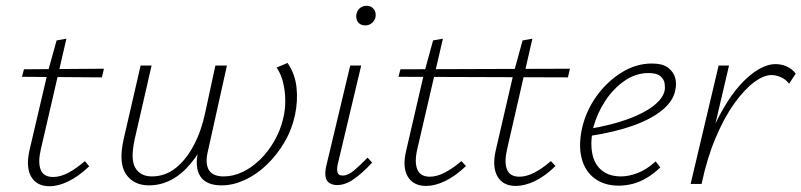

<svg xmlns="http://www.w3.org/2000/svg" viewBox="-20 -637 2776 665"><path d="M152 8Q107 8 88 -25Q69 -58 82 -116L145 -385L176 -497L210 -503L121 -118Q111 -74 121 -49Q131 -24 164 -24Q189 -24 216.5 -38.5Q244 -53 274 -79L289 -61Q252 -26 217 -9Q182 8 152 8ZM56 -371 63 -397 340 -399 333 -369Z M496 5Q443 5 416.5 -33.5Q390 -72 408 -154L467 -410H505L447 -157Q431 -86 448.5 -56Q466 -26 506 -26Q552 -26 588.5 -55Q625 -84 651.5 -134.5Q678 -185 691 -248L726 -410H766L700 -113Q690 -72 703 -49Q716 -26 755 -26Q788 -26 820.5 -41.5Q853 -57 881 -84.5Q909 -112 930 -148.5Q951 -185 961 -227Q968 -256 968 -287.5Q968 -319 961 -349.5Q954 -380 938 -403L976 -419Q1002 -381 1007 -334.5Q1012 -288 1002 -240Q991 -188 965 -144Q939 -100 903.5 -66Q868 -32 827.5 -13.5Q787 5 748 5Q694 5 674 -26Q654 -57 666 -111L682 -187L700 -165Q672 -108 640 -70Q608 -32 572 -13.5Q536 5 496 5Z M1148 4Q1132 4 1121 -3Q1110 -10 1107.5 -25Q1105 -40 1110 -62L1193 -410H1231L1150 -69Q1146 -51 1149 -40Q1152 -29 1167 -29Q1185 -29 1206 -46.5Q1227 -64 1253 -91L1269 -74Q1236 -38 1206 -17Q1176 4 1148 4ZM1245 -549Q1235 -549 1227.5 -553.5Q1220 -558 1216.5 -566.5Q1213 -575 1214 -585Q1216 -599 1225.5 -608Q1235 -617 1250 -617Q1260 -617 1267.5 -612Q1275 -607 1278.5 -599Q1282 -591 1281 -580Q1279 -567 1269 -558Q1259 -549 1245 -549Z M1766 7Q1722 7 1703 -26Q1684 -59 1697 -116L1759 -384L1790 -497L1824 -503L1736 -119Q1726 -75 1736 -50Q1746 -25 1779 -25Q1804 -25 1831.5 -39.5Q1859 -54 1888 -79L1904 -62Q1867 -26 1832 -9.5Q1797 7 1766 7ZM1456 7Q1411 7 1392 -26Q1373 -59 1387 -116L1449 -384L1480 -497L1514 -503L1425 -119Q1415 -75 1425.5 -50Q1436 -25 1469 -25Q1493 -25 1521 -39.5Q1549 -54 1578 -79L1594 -62Q1556 -26 1521 -9.5Q1486 7 1456 7ZM1947 -369 1360 -371 1367 -397 1954 -399Z M2123 6Q2073 6 2039.5 -19Q2006 -44 1994.5 -89Q1983 -134 1996 -193Q2010 -254 2046.5 -304.5Q2083 -355 2133 -386Q2183 -417 2238 -417Q2275 -417 2294 -402.5Q2313 -388 2318.5 -367.5Q2324 -347 2319 -325Q2312 -287 2273.5 -255.5Q2235 -224 2171.5 -201.5Q2108 -179 2022 -166L2023 -191Q2099 -204 2155 -224.5Q2211 -245 2243.5 -270.5Q2276 -296 2282 -323Q2284 -334 2282 -348Q2280 -362 2267.5 -373Q2255 -384 2226 -384Q2182 -384 2143 -357Q2104 -330 2076 -287Q2048 -244 2035 -196Q2024 -145 2031 -107Q2038 -69 2063.5 -47.5Q2089 -26 2131 -26Q2158 -26 2189 -38Q2220 -50 2251 -78L2267 -57Q2245 -36 2221 -21.5Q2197 -7 2172.5 -0.5Q2148 6 2123 6Z M2388 0Q2419 -134 2466.5 -226.5Q2514 -319 2567.5 -367Q2621 -415 2666 -415Q2686 -415 2704.5 -407Q2723 -399 2736 -382L2713 -347Q2702 -362 2685 -369.5Q2668 -377 2652 -377Q2625 -377 2591.5 -352Q2558 -327 2523.5 -279Q2489 -231 2459 -160.5Q2429 -90 2410 0ZM2372 0 2469 -410H2505L2409 0Z"/></svg>

Font: Ysabeau ExtraLight
Style: Italic
Weight: 250
Italic angle: -12°
Version: Version 2.000;gftools[0.9.27.dev2+g8671c4b]